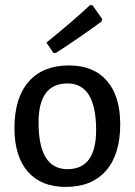

<svg xmlns="http://www.w3.org/2000/svg" viewBox="-20 -728 532 757"><path d="M335 -708 345 -707 383 -653 380 -643Q293 -579 200 -519L190 -520L163 -560Q275 -651 335 -708ZM252 -470Q349 -470 401.5 -409.5Q454 -349 454 -238Q454 -119 398 -55Q342 9 239 9Q142 9 89.5 -51.5Q37 -112 37 -223Q37 -342 93 -406Q149 -470 252 -470ZM246 -399Q132 -399 132 -245Q132 -61 246 -61Q359 -61 359 -215Q359 -399 246 -399Z"/></svg>

Font: Alegreya Sans Medium
Style: Regular
Weight: 500
Designer: Juan Pablo del Peral
Foundry: Huerta Tipografica
Version: Version 2.007